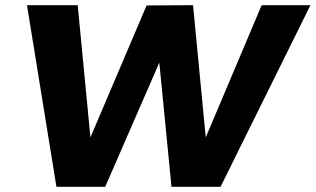

<svg xmlns="http://www.w3.org/2000/svg" viewBox="-20 -720 1216 740"><path d="M830 0H641L594 -478.5L385.5 0H197.5L84 -700H279.5L328.5 -190.5L545 -699L724 -700L773 -190.5L988.5 -700H1176.5Z"/></svg>

Font: Argentum Sans
Style: Bold Italic
Weight: 700
Italic angle: -11°
Designer: Julieta Ulanovsky (font), Cristiano Sobral (main changes and remaster)
Foundry: Julieta Ulanovsky (font), Cristiano Sobral (main changes and remaster)
Version: Version 2.007;June 15, 2022;FontCreator 14.0.0.2814 64-bit; 